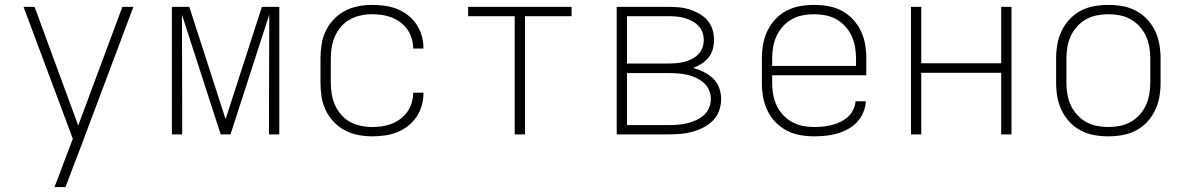

<svg xmlns="http://www.w3.org/2000/svg" viewBox="-20 -548 4840 783"><path d="M202 215Q212 189 222 163.5Q232 138 241 112L277 18L76 -520H121L299 -36L479 -520H524L305 63L281 125L247 215Z M681 0V-520H752L900 -62L1048 -520H1119V0H1077V-104Q1077 -189 1077.5 -274Q1078 -359 1078 -444V-488L920 0H880L722 -488Q722 -392 722.5 -296Q723 -200 723 -104V0Z M1497 8Q1469 8 1440.5 2.5Q1412 -3 1386.5 -16.5Q1361 -30 1341 -51Q1321 -72 1308.5 -98Q1296 -124 1291.5 -152.5Q1287 -181 1287 -210V-310Q1287 -339 1291.5 -367.5Q1296 -396 1308.5 -422Q1321 -448 1341 -469Q1361 -490 1386.5 -503.5Q1412 -517 1440.5 -522.5Q1469 -528 1497 -528Q1523 -528 1549 -524.5Q1575 -521 1599 -511.5Q1623 -502 1643.5 -486Q1664 -470 1678.5 -448.5Q1693 -427 1700 -402Q1707 -377 1707 -351V-350H1665V-351Q1665 -371 1659 -391Q1653 -411 1641.5 -427.5Q1630 -444 1613.5 -456.5Q1597 -469 1578 -476.5Q1559 -484 1538.5 -487Q1518 -490 1497 -490Q1474 -490 1451 -485Q1428 -480 1407.5 -469Q1387 -458 1371.5 -440Q1356 -422 1346.5 -401Q1337 -380 1333 -356.5Q1329 -333 1329 -310V-210Q1329 -187 1333 -163.5Q1337 -140 1346.5 -119Q1356 -98 1371.5 -80Q1387 -62 1407.5 -51Q1428 -40 1451 -35Q1474 -30 1497 -30Q1518 -30 1538.5 -33Q1559 -36 1578 -43.5Q1597 -51 1613.5 -63.5Q1630 -76 1641.5 -92.5Q1653 -109 1659 -129Q1665 -149 1665 -169V-170H1707V-169Q1707 -143 1700 -118Q1693 -93 1678.5 -71.5Q1664 -50 1643.5 -34Q1623 -18 1599 -8.5Q1575 1 1549 4.5Q1523 8 1497 8Z M2079 0V-482H1889V-520H2311V-482H2121V0Z M2495 0V-520H2708Q2729 -520 2750.5 -518Q2772 -516 2792.5 -509.5Q2813 -503 2832 -492Q2851 -481 2865 -465Q2879 -449 2885.5 -428Q2892 -407 2892 -386Q2892 -367 2887 -348Q2882 -329 2870 -314Q2858 -299 2841.5 -288.5Q2825 -278 2807 -271Q2829 -265 2850 -254.5Q2871 -244 2888 -228Q2905 -212 2913 -189.5Q2921 -167 2921 -144Q2921 -120 2912.5 -96.5Q2904 -73 2887 -56Q2870 -39 2848.5 -28Q2827 -17 2803.5 -10.5Q2780 -4 2756 -2Q2732 0 2708 0ZM2537 -289H2708Q2724 -289 2740 -290.5Q2756 -292 2771.5 -296Q2787 -300 2801.5 -307.5Q2816 -315 2827.5 -326.5Q2839 -338 2844.5 -353.5Q2850 -369 2850 -385Q2850 -401 2844.5 -416.5Q2839 -432 2827.5 -443.5Q2816 -455 2801.5 -462.5Q2787 -470 2771.5 -474.5Q2756 -479 2740 -480.5Q2724 -482 2708 -482H2537ZM2537 -38H2708Q2727 -38 2745.5 -39.5Q2764 -41 2782.5 -45.5Q2801 -50 2818 -57.5Q2835 -65 2849.5 -77.5Q2864 -90 2871.5 -108Q2879 -126 2879 -144Q2879 -163 2871.5 -180.5Q2864 -198 2849.5 -210.5Q2835 -223 2818 -231Q2801 -239 2782.5 -243Q2764 -247 2745.5 -248.5Q2727 -250 2708 -250H2537Z M3301 8Q3272 8 3243 3Q3214 -2 3188.5 -15.5Q3163 -29 3142.5 -50Q3122 -71 3109.5 -97.5Q3097 -124 3092 -152.5Q3087 -181 3087 -210V-310Q3087 -339 3092 -367.5Q3097 -396 3109.5 -422Q3122 -448 3142 -469.5Q3162 -491 3188 -504.5Q3214 -518 3242.5 -523Q3271 -528 3300 -528Q3329 -528 3357.5 -523Q3386 -518 3412 -504.5Q3438 -491 3458 -469.5Q3478 -448 3490.5 -422Q3503 -396 3508 -367.5Q3513 -339 3513 -310V-241H3129V-210Q3129 -186 3133 -163Q3137 -140 3147 -118.5Q3157 -97 3173 -79.5Q3189 -62 3210 -50.5Q3231 -39 3254 -34.5Q3277 -30 3301 -30Q3319 -30 3337.5 -32Q3356 -34 3373.5 -38.5Q3391 -43 3407.5 -51Q3424 -59 3437.5 -71Q3451 -83 3459.5 -100Q3468 -117 3469 -135H3511Q3510 -112 3500.5 -89.5Q3491 -67 3475 -50Q3459 -33 3438 -21.5Q3417 -10 3394.5 -3.5Q3372 3 3348 5.5Q3324 8 3301 8ZM3471 -279V-310Q3471 -333 3467 -356.5Q3463 -380 3453 -401.5Q3443 -423 3427 -440.5Q3411 -458 3390.5 -469.5Q3370 -481 3346.5 -485.5Q3323 -490 3300 -490Q3277 -490 3253.5 -485.5Q3230 -481 3209.5 -469.5Q3189 -458 3173 -440.5Q3157 -423 3147 -401.5Q3137 -380 3133 -356.5Q3129 -333 3129 -310V-279Z M3695 0V-520H3737V-290H4063V-520H4105V0H4063V-251H3737V0Z M4500 8Q4471 8 4442.5 3Q4414 -2 4388 -15.5Q4362 -29 4342 -50.5Q4322 -72 4309.5 -98Q4297 -124 4292 -152.5Q4287 -181 4287 -210V-310Q4287 -339 4292 -367.5Q4297 -396 4309.5 -422Q4322 -448 4342 -469.5Q4362 -491 4388 -504.5Q4414 -518 4442.5 -523Q4471 -528 4500 -528Q4529 -528 4557.5 -523Q4586 -518 4612 -504.5Q4638 -491 4658 -469.5Q4678 -448 4690.5 -422Q4703 -396 4708 -367.5Q4713 -339 4713 -310V-210Q4713 -181 4708 -152.5Q4703 -124 4690.5 -98Q4678 -72 4658 -50.5Q4638 -29 4612 -15.5Q4586 -2 4557.5 3Q4529 8 4500 8ZM4500 -30Q4523 -30 4546.5 -34.5Q4570 -39 4590.5 -50.5Q4611 -62 4627 -79.5Q4643 -97 4653 -118.5Q4663 -140 4667 -163.5Q4671 -187 4671 -210V-310Q4671 -333 4667 -356.5Q4663 -380 4653 -401.5Q4643 -423 4627 -440.5Q4611 -458 4590.5 -469.5Q4570 -481 4546.5 -485.5Q4523 -490 4500 -490Q4477 -490 4453.5 -485.5Q4430 -481 4409.5 -469.5Q4389 -458 4373 -440.5Q4357 -423 4347 -401.5Q4337 -380 4333 -356.5Q4329 -333 4329 -310V-210Q4329 -187 4333 -163.5Q4337 -140 4347 -118.5Q4357 -97 4373 -79.5Q4389 -62 4409.5 -50.5Q4430 -39 4453.5 -34.5Q4477 -30 4500 -30Z"/></svg>

Font: Iosevka Extralight Extended
Style: Regular
Weight: 200
Width: 7
Monospace: yes
Designer: Belleve Invis
Foundry: Belleve Invis
Version: Version 32.5.0; ttfautohint (v1.8.4)